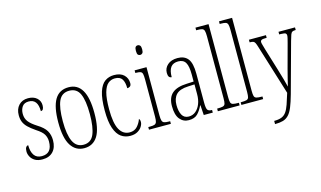

<svg xmlns="http://www.w3.org/2000/svg" viewBox="-110 -1103 2815 1686"><g transform="rotate(-15 1298.0 -260.5)"><path d="M156 10Q114 10 88 -5.5Q62 -21 49 -45Q36 -69 36 -93Q36 -119 44.5 -131Q53 -143 65 -143Q65 -85 87.5 -52Q110 -19 157 -19Q250 -19 250 -128Q250 -163 233.5 -192Q217 -221 165 -254Q124 -282 99.5 -306Q75 -330 64 -356.5Q53 -383 53 -418Q53 -474 84.5 -508Q116 -542 169 -542Q219 -542 248.5 -516Q278 -490 278 -450Q278 -403 250 -403Q250 -513 168 -513Q127 -513 108.5 -486Q90 -459 90 -421Q90 -379 113 -349.5Q136 -320 185 -289Q244 -253 265.5 -215.5Q287 -178 287 -130Q287 -64 252.5 -27Q218 10 156 10Z M536 10Q458 10 415 -57.5Q372 -125 372 -267Q372 -406 412.5 -474.5Q453 -543 538 -543Q700 -543 700 -267Q700 -123 658 -56.5Q616 10 536 10ZM537 -21Q605 -21 632 -84Q659 -147 659 -267Q659 -390 631.5 -451Q604 -512 536 -512Q468 -512 440.5 -451Q413 -390 413 -267Q413 -146 442.5 -83.5Q472 -21 537 -21Z M954 10Q907 10 871 -15.5Q835 -41 814 -101Q793 -161 793 -263Q793 -371 813 -432Q833 -493 868.5 -518Q904 -543 951 -543Q1010 -543 1041 -513Q1072 -483 1072 -438Q1072 -418 1061.5 -409.5Q1051 -401 1035 -401Q1035 -455 1016.5 -484Q998 -513 951 -513Q916 -513 889.5 -491Q863 -469 848 -415Q833 -361 833 -264Q833 -136 865 -78.5Q897 -21 957 -21Q1001 -21 1027 -50.5Q1053 -80 1064 -114Q1069 -109 1071.5 -102.5Q1074 -96 1074 -84Q1074 -65 1060.5 -43Q1047 -21 1020.5 -5.5Q994 10 954 10Z M1221 -654Q1208 -654 1200.5 -663Q1193 -672 1193 -698Q1193 -723 1200.5 -732.5Q1208 -742 1221 -742Q1233 -742 1241.5 -732.5Q1250 -723 1250 -698Q1250 -672 1241.5 -663Q1233 -654 1221 -654ZM1125 0V-24H1140Q1168 -24 1182 -29Q1196 -34 1201 -49.5Q1206 -65 1206 -99V-434Q1206 -469 1202 -485.5Q1198 -502 1184.5 -507Q1171 -512 1145 -512H1138V-536H1246V-100Q1246 -66 1251 -50Q1256 -34 1270 -29Q1284 -24 1311 -24H1324V0Z M1486 10Q1436 10 1404.5 -28.5Q1373 -67 1373 -147Q1373 -225 1416.5 -263Q1460 -301 1550 -304L1613 -307V-371Q1613 -446 1593.5 -479.5Q1574 -513 1527 -513Q1481 -513 1459 -484Q1437 -455 1437 -394Q1405 -394 1405 -441Q1405 -484 1438 -513.5Q1471 -543 1529 -543Q1591 -543 1622.5 -503.5Q1654 -464 1654 -367V-105Q1654 -52 1664.5 -38Q1675 -24 1703 -24H1705V0H1623L1617 -90H1614Q1594 -47 1566.5 -18.5Q1539 10 1486 10ZM1494 -21Q1530 -21 1557 -43.5Q1584 -66 1599 -104.5Q1614 -143 1614 -191V-281L1555 -278Q1479 -275 1446.5 -241Q1414 -207 1414 -146Q1414 -90 1433 -55.5Q1452 -21 1494 -21Z M1751 0V-24H1755Q1788 -24 1804 -28.5Q1820 -33 1824.5 -48.5Q1829 -64 1829 -98V-660Q1829 -695 1824 -711Q1819 -727 1804.5 -731.5Q1790 -736 1763 -736H1751V-760H1870V-98Q1870 -64 1874.5 -48.5Q1879 -33 1895 -28.5Q1911 -24 1944 -24H1949V0Z M1965 0V-24H1969Q2002 -24 2018 -28.5Q2034 -33 2038.5 -48.5Q2043 -64 2043 -98V-660Q2043 -695 2038 -711Q2033 -727 2018.5 -731.5Q2004 -736 1977 -736H1965V-760H2084V-98Q2084 -64 2088.5 -48.5Q2093 -33 2109 -28.5Q2125 -24 2158 -24H2163V0Z M2207 210Q2249 210 2275 199.5Q2301 189 2318 165Q2335 141 2349 100.5Q2363 60 2381 1L2241 -451Q2233 -478 2226.5 -491Q2220 -504 2210 -508Q2200 -512 2179 -512H2177V-536H2332V-512H2329Q2296 -512 2285.5 -506.5Q2275 -501 2275 -488Q2275 -479 2280.5 -461Q2286 -443 2293 -417L2351 -227Q2369 -168 2382 -122Q2395 -76 2401 -50Q2407 -77 2417 -116Q2427 -155 2439 -202L2498 -420Q2503 -440 2507.5 -457.5Q2512 -475 2512 -487Q2512 -499 2503.5 -505Q2495 -511 2461 -512H2446V-536H2596V-512H2591Q2574 -512 2564.5 -506.5Q2555 -501 2548.5 -483.5Q2542 -466 2532 -430L2408 23Q2389 91 2371.5 133.5Q2354 176 2332 199Q2310 222 2280.5 230.5Q2251 239 2210 239H2207Z"/></g></svg>

Font: Noto Serif Bengali ExtraCondensed ExtraLight
Style: Regular
Weight: 200
Width: 2
Designer: Juan Bruce, Universal Thirst, Indian Type Foundry and the Monotype Design Team.
Foundry: Monotype Imaging Inc.
Version: Version 2.003; ttfautohint (v1.8.4.7-5d5b)